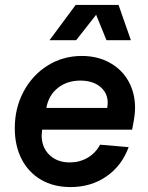

<svg xmlns="http://www.w3.org/2000/svg" viewBox="-20 -743 602 779"><path d="M40 -223Q40 -305 76 -372Q112 -439 174 -477.5Q236 -516 312 -516Q375 -516 424.5 -489Q474 -462 501 -414Q528 -366 528 -305Q528 -282 523 -254L516 -217H151Q149 -201 149 -194Q149 -145 180.5 -114.5Q212 -84 263 -84Q303 -84 335.5 -103Q368 -122 386 -156L502 -146Q474 -70 411.5 -27Q349 16 266 16Q198 16 147 -13.5Q96 -43 68 -97Q40 -151 40 -223ZM417 -326Q417 -366 386.5 -391Q356 -416 306 -416Q252 -416 214.5 -386Q177 -356 168 -305H415Q417 -319 417 -326ZM461 -723 511 -580H412L370 -683L289 -580H181L287 -723Z"/></svg>

Font: MedMera Sans Semibold
Style: Italic
Weight: 600
Italic angle: -11°
Designer: Kasper Nordkvist
Foundry: UNCUT.wtf
Version: Version 1.300